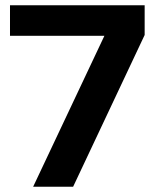

<svg xmlns="http://www.w3.org/2000/svg" viewBox="-20 -710 594 730"><path d="M377 -574H18V-690H530V-577L258 0H106Z"/></svg>

Font: Mozilla Text BETA
Style: Bold
Weight: 700
Designer: Studio DRAMA
Foundry: Studio DRAMA
Version: Version 0.100